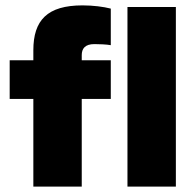

<svg xmlns="http://www.w3.org/2000/svg" viewBox="-20 -694 720 714"><path d="M284 0V-326H392V-470H284V-489C284 -513 296 -530 331 -530C348 -530 376 -529 392 -526V-662C365 -669 326 -674 287 -674C156 -674 104 -619 104 -507V-470H16V-326H104V0ZM634 0V-668H454V0Z"/></svg>

Font: Gantari Black
Style: Regular
Weight: 900
Designer: Anugrah Pasau
Foundry: Lafontype
Version: Version 1.000